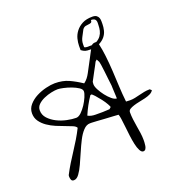

<svg xmlns="http://www.w3.org/2000/svg" viewBox="-136 -876 928 992"><g transform="rotate(-20 328.0 -380.0)"><path d="M364.3 -619.1Q364.3 -622.1 364.3 -630.9Q364.3 -639.6 364.3 -642.6Q364.3 -660.2 369.6 -681.2Q375 -702.1 388.7 -719.7Q402.3 -737.3 424.3 -749Q446.3 -760.7 480.5 -760.7Q495.1 -760.7 502.9 -754.9Q510.7 -749 513.7 -740.7Q516.6 -732.4 516.6 -722.7V-707Q516.6 -690.4 512.2 -672.4Q507.8 -654.3 495.6 -639.6Q483.4 -625 463.9 -615.2Q471.7 -581.1 475.6 -545.9Q480.5 -503.9 482.9 -460.9Q485.4 -418 487.3 -375Q489.3 -332 494.1 -289.1Q497.1 -289.1 504.9 -288.6Q512.7 -288.1 516.6 -288.1Q530.3 -288.1 543.9 -291Q557.6 -293.9 571.3 -297.4Q585 -300.8 599.1 -303.7Q613.3 -306.6 627.9 -306.6H630.9Q631.8 -305.7 634.8 -302.7L639.6 -298.8Q633.8 -288.1 620.6 -281.7Q607.4 -275.4 591.3 -271.5Q575.2 -267.6 557.6 -264.2Q540 -260.7 526.4 -256.3Q512.7 -252 503.4 -246.1Q494.1 -240.2 494.1 -229.5Q494.1 -210 496.6 -190.4Q499 -170.9 502.4 -150.9Q505.9 -130.9 508.8 -110.8Q511.7 -90.8 511.7 -70.3Q511.7 -65.4 511.2 -56.6Q510.7 -47.9 509.3 -39.1Q507.8 -30.3 503.4 -23.4Q499 -16.6 490.2 -16.6Q480.5 -16.6 472.7 -31.2Q464.8 -45.9 460 -68.4Q455.1 -90.8 451.7 -117.7Q448.2 -144.5 445.8 -169.4Q443.4 -194.3 440.4 -213.4Q437.5 -232.4 434.6 -238.3Q426.8 -239.3 405.8 -240.2Q384.8 -241.2 361.8 -242.7Q338.9 -244.1 318.4 -245.6Q297.9 -247.1 290 -247.1H280.3Q260.7 -247.1 243.7 -229Q226.6 -210.9 212.4 -183.1Q198.2 -155.3 184.6 -123.5Q170.9 -91.8 158.2 -64Q145.5 -36.1 131.8 -17.6Q118.2 1 102.5 1Q91.8 1 88.4 -7.3Q85 -15.6 85 -25.4Q85 -27.3 85.4 -30.3Q85.9 -33.2 85.9 -33.2Q100.6 -61.5 116.7 -87.9Q132.8 -114.3 149.9 -140.1Q167 -166 183.1 -192.9Q199.2 -219.7 212.9 -247.1Q209 -255.9 193.4 -262.7Q177.7 -269.5 155.8 -277.3Q133.8 -285.2 109.4 -295.4Q85 -305.7 64.5 -319.8Q43.9 -334 30.3 -353Q16.6 -372.1 16.6 -397.5Q16.6 -423.8 34.2 -443.8Q51.8 -463.9 77.1 -477.1Q102.5 -490.2 130.9 -497.1Q159.2 -503.9 179.7 -503.9Q222.7 -503.9 255.4 -489.3Q288.1 -474.6 323.2 -451.2Q335 -460 343.3 -470.7Q351.6 -481.4 358.4 -494.1Q361.3 -501 371.6 -519Q381.8 -537.1 392.1 -557.6Q402.3 -578.1 412.1 -595.7Q415 -600.6 417 -604.5H413.1Q394.5 -604.5 385.3 -607.4Q376 -610.4 364.3 -619.1ZM59.6 -398.4Q59.6 -373 77.1 -354Q94.7 -335 120.1 -322.3Q145.5 -309.6 173.8 -303.7Q202.1 -297.9 223.6 -297.9Q237.3 -297.9 252 -312Q266.6 -326.2 278.8 -344.7Q291 -363.3 299.3 -382.8Q307.6 -402.3 307.6 -413.1Q307.6 -424.8 292 -435.1Q276.4 -445.3 255.4 -453.1Q234.4 -460.9 213.9 -465.3Q193.4 -469.7 183.6 -469.7Q168.9 -469.7 147.9 -465.3Q127 -460.9 106.9 -452.1Q86.9 -443.4 73.2 -430.2Q59.6 -417 59.6 -398.4ZM366.2 -430.7Q366.2 -418 376 -399.4Q385.7 -380.9 399.4 -363.3Q413.1 -345.7 428.2 -333Q443.4 -320.3 455.1 -320.3Q455.1 -325.2 454.6 -335Q454.1 -344.7 453.6 -356.4Q453.1 -368.2 452.6 -377.9Q452.1 -387.7 452.1 -392.6Q450.2 -406.2 447.8 -428.7Q445.3 -451.2 442.9 -472.7Q440.4 -494.1 438 -510.7Q435.5 -527.3 434.6 -528.3L425.8 -544.9Q424.8 -543.9 421.4 -541Q418 -538.1 417 -537.1Q414.1 -531.2 407.2 -518.1Q400.4 -504.9 392.1 -490.2Q383.8 -475.6 377 -461.9Q370.1 -448.2 367.2 -443.4Q367.2 -441.4 366.7 -436.5Q366.2 -431.6 366.2 -430.7ZM386.7 -627Q392.6 -623 400.4 -623H427.7Q433.6 -627.9 438.5 -629.4Q443.4 -630.9 452.1 -630.9Q452.1 -630.9 454.1 -630.9H455.1Q470.7 -639.6 479.5 -651.9Q488.3 -664.1 491.7 -678.7Q495.1 -693.4 495.1 -707Q495.1 -712.9 495.6 -719.7Q496.1 -726.6 494.1 -732.9Q492.2 -739.3 486.3 -743.2Q480.5 -747.1 467.8 -747.1Q467.8 -736.3 462.4 -733.4Q457 -730.5 448.7 -730Q440.4 -729.5 431.6 -727.5Q422.9 -725.6 415 -715.8Q405.3 -697.3 396 -679.7Q386.7 -662.1 386.7 -642.6ZM281.2 -289.1Q289.1 -284.2 300.3 -281.7Q311.5 -279.3 323.2 -279.3Q335 -279.3 345.2 -279.3Q355.5 -279.3 363.3 -279.3Q367.2 -279.3 373 -279.8Q378.9 -280.3 384.8 -280.3Q390.6 -280.3 395 -280.8Q399.4 -281.2 400.4 -281.2L409.2 -289.1Q411.1 -291 402.3 -306.6Q393.6 -322.3 380.4 -339.4Q367.2 -356.4 354.5 -370.6Q341.8 -384.8 336.9 -384.8Q335.9 -384.8 335 -383.8Q334 -382.8 332 -382.8Q317.4 -361.3 304.7 -337.9Q292 -314.5 281.2 -289.1Z"/></g></svg>

Font: Zeyada
Style: Regular
Weight: 400
Version: Version 1.002 2010